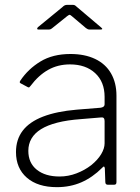

<svg xmlns="http://www.w3.org/2000/svg" viewBox="-20 -763 580 793"><path d="M402 -70Q362 -30 316 -10Q270 10 215 10Q136 10 91 -29Q46 -68 46 -135Q46 -187 74 -223.5Q102 -260 158 -281.5Q214 -303 296 -310L395 -318Q403 -319 407.5 -322.5Q412 -326 412 -333V-363Q412 -425 373 -461Q334 -497 269 -497Q219 -497 179 -474.5Q139 -452 106 -408Q103 -404 101 -402.5Q99 -401 95 -403L65 -419Q62 -421 61.5 -423Q61 -425 64 -430Q96 -478 147 -509Q198 -540 271 -540Q330 -540 373 -519.5Q416 -499 438.5 -460Q461 -421 461 -368V-11Q461 -5 458.5 -2.5Q456 0 451 0H425Q421 0 418 -2.5Q415 -5 415 -11L413 -68Q411 -81 402 -70ZM412 -263Q412 -280 398 -278L314 -271Q258 -267 217 -256.5Q176 -246 149.5 -229.5Q123 -213 110 -190.5Q97 -168 97 -140Q97 -90 132 -62Q167 -34 226 -34Q262 -34 296 -47Q330 -60 357 -81Q384 -103 398 -126.5Q412 -150 412 -171V-263ZM335 -647 277 -696Q270 -702 267.5 -702Q265 -702 257 -696L196 -647Q191 -643 188 -642Q185 -641 180 -641H139Q134 -641 133.5 -644Q133 -647 137 -651L237 -733Q242 -738 246.5 -740.5Q251 -743 258 -743H281Q287 -743 291 -740Q295 -737 298 -734L396 -651Q409 -641 395 -641H350Q346 -641 342.5 -642.5Q339 -644 335 -647Z"/></svg>

Font: Libre Franklin ExtraLight
Style: Regular
Weight: 250
Designer: Pablo Impallari, Rodrigo Fuenzalida, Nhung Nguyen
Foundry: Impallari Type
Version: Version 3.000